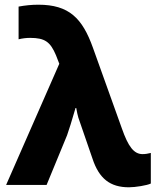

<svg xmlns="http://www.w3.org/2000/svg" viewBox="-20 -786 667 816"><path d="M528 10C555 10 605 2 621 -6V-136C609 -133 598 -131 586 -131C549 -131 525 -163 498 -240L375 -583C330 -709 273 -766 143 -766C114 -766 86 -763 59 -758V-619C75 -623 92 -625 108 -625C171 -625 194 -608 218 -551L232 -515L6 0H178L265 -211C273 -233 285 -272 301 -327H304C307 -310 310 -296 313 -286L373 -112C401 -27 448 10 528 10Z"/></svg>

Font: Kathrein 85 Heavy
Style: Regular
Weight: 900
Designer: Lazydogs Typefoundry, based on Open Sans by Ascender Corporation
Foundry: Lazydogs Typefoundry
Version: Version 1.003;PS 001.003;hotconv 1.0.88;makeotf.lib2.5.64775